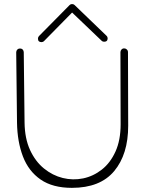

<svg xmlns="http://www.w3.org/2000/svg" viewBox="-20 -905 700 931"><path d="M317.4 -880.4Q322.3 -885.3 329.1 -885.3Q336.9 -885.3 341.3 -880.9L496.1 -731.9Q499.5 -729 500.7 -725.1Q502 -721.2 502 -719.7Q502 -702.6 484.9 -702.6Q482.9 -702.6 479.2 -703.6Q475.6 -704.6 472.7 -707.5L329.6 -844.2L193.8 -706.1Q190.9 -703.1 187.3 -701.9Q183.6 -700.7 181.2 -700.7Q164.1 -700.7 164.1 -717.8Q164.1 -725.1 168.9 -730ZM564 -651.9Q564 -659.2 569.1 -664.8Q574.2 -670.4 582 -670.4Q589.8 -670.4 595.2 -665Q600.6 -659.7 600.6 -651.9L601.6 -295.4Q601.6 -156.7 533.7 -75.4Q465.8 5.9 328.6 5.9Q235.4 5.9 177 -34.4Q118.7 -74.7 91.3 -146Q64 -217.3 62.5 -310.1L58.6 -650.9V-651.4Q58.6 -659.2 64 -664.6Q69.3 -669.9 77.1 -669.9Q85 -669.9 90.1 -664.6Q95.2 -659.2 95.2 -651.4L99.1 -310.5Q100.1 -233.4 125.7 -177.7Q151.4 -122.1 193.1 -88.1Q234.9 -54.2 284.2 -42Q333.5 -29.8 383.1 -40Q432.6 -50.3 473.9 -82.8Q515.1 -115.2 540 -170.2Q564.9 -225.1 564.9 -302.7L564 -651.4Z"/></svg>

Font: Manjari Thin
Style: Regular
Weight: 100
Designer: Santhosh Thottingal <santhosh.thottingal@gmail.com>
Version: Version 2.000